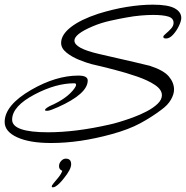

<svg xmlns="http://www.w3.org/2000/svg" viewBox="-27 -577 797 823"><path d="M192 36Q100 36 46.5 11.5Q-7 -13 -7 -54Q-7 -126 107 -192Q213 -253 309 -253Q349 -253 349 -232Q349 -175 222 -118Q206 -111 194 -106.5Q182 -102 175 -102Q166 -102 166 -105Q166 -110 175.5 -116Q185 -122 192 -125Q262 -156 292 -198Q299 -207 299 -214Q299 -220 291 -220Q213 -220 123 -173Q25 -122 25 -64Q25 -10 179 -10Q297 -10 442 -43Q457 -46 484 -54Q511 -62 542.5 -73.5Q574 -85 602.5 -100Q631 -115 649 -132.5Q667 -150 667 -169Q667 -193 637 -213Q607 -233 560.5 -249Q514 -265 462 -278.5Q410 -292 366 -302Q343 -308 312 -320.5Q281 -333 258 -351.5Q235 -370 235 -393Q235 -428 276.5 -460.5Q318 -493 394 -518Q458 -538 517.5 -547.5Q577 -557 628 -557Q693 -557 721.5 -541.5Q750 -526 750 -500Q750 -487 740 -466Q730 -445 715 -428.5Q700 -412 685 -412Q673 -412 673 -419Q673 -424 684 -433Q695 -442 706 -454Q717 -466 717 -479Q717 -499 694.5 -506Q672 -513 628 -513Q606 -513 576.5 -510.5Q547 -508 515 -502Q486 -497 445.5 -488Q405 -479 370 -464Q292 -431 292 -403Q292 -370 396 -346Q498 -323 552.5 -310Q607 -297 615 -295Q674 -276 696.5 -249.5Q719 -223 719 -193Q719 -173 705.5 -149.5Q692 -126 664 -106Q623 -75 574 -48.5Q525 -22 452 -2Q383 17 318.5 26.5Q254 36 192 36ZM200 226Q195 226 195 222Q195 217 201 211Q201 210 202.5 208.5Q204 207 203 208Q210 200 223 184Q236 168 240 155Q226 150 226 135Q226 123 235 113Q244 103 255 103Q278 103 278 127Q278 149 247 187Q227 213 210 223Q208 224 205 225Q202 226 200 226Z"/></svg>

Font: Corinthia
Style: Bold
Weight: 700
Designer: Robert E. Leuschke
Foundry: Robert E. Leuschke
Version: Version 1.013; ttfautohint (v1.8.3)